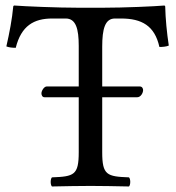

<svg xmlns="http://www.w3.org/2000/svg" viewBox="-20 -673 637 695"><path d="M350 -122V-321H477C489 -321 498 -336 498 -347C498 -352 495 -360 486 -360H350V-504C350 -568 360 -606 396 -606H418C493 -606 540 -580 557 -503C568 -503 582 -504 591 -508C584 -554 579 -605 578 -650C578 -651 576 -653 575 -653C541 -650 430 -645 351 -645H265C188 -645 70 -650 32 -653C30 -653 28 -651 28 -650C24 -605 14 -553 3 -505C13 -501 25 -500 37 -500C57 -580 103 -606 169 -606H218C255 -606 265 -568 265 -507V-360H149C140 -360 130 -345 130 -335C130 -329 133 -321 141 -321H265V-122C265 -39 248 -34 168 -31C162 -25 162 -4 168 2C217 1 268 0 308 0C346 0 397 1 447 2C453 -4 453 -25 447 -31C367 -34 350 -39 350 -122Z"/></svg>

Font: Libertinus Serif
Style: Regular
Weight: 400
Designer: Philipp H. Poll, Khaled Hosny
Foundry: Caleb Maclennan
Version: Version 7.050;RELEASE